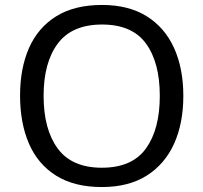

<svg xmlns="http://www.w3.org/2000/svg" viewBox="-20 -745 821 775"><path d="M720 -358Q720 -247 682.5 -164.5Q645 -82 572 -36Q499 10 391 10Q280 10 206.5 -36Q133 -82 97 -165Q61 -248 61 -359Q61 -469 97 -551Q133 -633 206.5 -679Q280 -725 392 -725Q499 -725 572 -679.5Q645 -634 682.5 -551.5Q720 -469 720 -358ZM156 -358Q156 -223 213 -145.5Q270 -68 391 -68Q513 -68 569 -145.5Q625 -223 625 -358Q625 -493 569 -569.5Q513 -646 392 -646Q271 -646 213.5 -569.5Q156 -493 156 -358Z"/></svg>

Font: Noto Sans SignWriting
Style: Regular
Weight: 400
Designer: Monotype Design Team
Foundry: Monotype Imaging Inc.
Version: Version 2.004; ttfautohint (v1.8.4.7-5d5b)